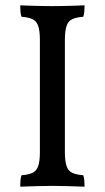

<svg xmlns="http://www.w3.org/2000/svg" viewBox="-20 -699 394 722"><path d="M130 -549Q130 -582 124 -600.5Q118 -619 103 -626.5Q88 -634 61 -636Q58 -644 57 -655Q56 -666 56 -679Q74 -678 94 -677.5Q114 -677 135 -676.5Q156 -676 177 -676Q198 -676 218.5 -676.5Q239 -677 258.5 -677.5Q278 -678 298 -679Q298 -666 297 -655Q296 -644 293 -636Q266 -634 251 -626.5Q236 -619 230 -600.5Q224 -582 224 -549V-127Q224 -94 230 -75.5Q236 -57 251 -49.5Q266 -42 293 -40Q296 -32 297 -21Q298 -10 298 3Q268 2 237 1Q206 0 177 0Q148 0 115 1Q82 2 56 3Q56 -10 57 -21Q58 -32 61 -40Q88 -42 103 -49.5Q118 -57 124 -75.5Q130 -94 130 -127Z"/></svg>

Font: Vollkorn
Style: Regular
Weight: 400
Designer: Friedrich Althausen
Foundry: Friedrich Althausen
Version: Version 4.104